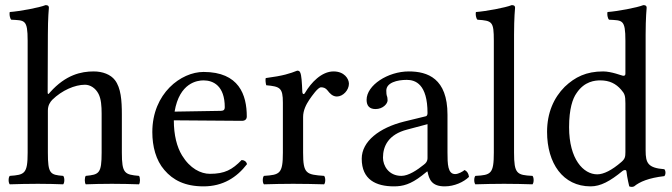

<svg xmlns="http://www.w3.org/2000/svg" viewBox="-20 -718 2624 750"><path d="M167 -285.9C167 -307 176 -319.3 184 -328C222 -365.3 272.6 -387 312 -387C332.4 -387 353.4 -373.9 365 -351C375 -331.2 377 -304 377 -274V-122C377 -40 367 -36 315 -31C310 -25 310 -4 315 2C343 1 377 0 417 0C457 0 490 1 523 2C528 -4 528 -25 523 -31C467 -36 456 -40 456 -122V-271C456 -326 452.3 -374.5 429 -405C412.2 -427 381 -439 346 -439C296.9 -439 237 -426 176 -358C172.6 -354.2 166.2 -344 166.2 -358L167 -583C167 -648 171 -688 171 -688C171 -695 167 -698 158 -698C133 -688 58 -674 18 -671C16 -663 18 -647 24 -641C76 -638 88 -643 88 -559V-122C88 -39 76.2 -35 18.2 -31C12.2 -25 12.2 -4 18.2 2C51.2 1 88 0 128 0C166 0 198.8 1 226.8 2C232.8 -4 232.8 -25 226.8 -31C176 -35 167 -39 167 -122Z M662 -282C681 -395 751 -404 775 -404C813 -404 858 -383 858 -299C858 -290 854 -285.2 843 -285ZM924 -93C887 -55 858 -39 800 -39C764 -39 722 -60 691 -111C671 -144 659 -190 659 -248L925 -246C937 -246 944 -252 944 -263C944 -347 914 -437 775 -437C688 -437 575 -354 575 -202C575 -146 589 -92 622 -54C656 -14 703 10 775 10C851 10 905 -25 945 -77C942 -87 936 -92 924 -93Z M1161 -358C1159.3 -398 1157.7 -423.7 1153 -434C1150.9 -438.6 1149 -442 1141 -442C1113 -431 1087 -422 1018 -413C1016 -407 1018 -391 1020 -385C1074 -380 1085 -375 1085 -317V-122C1085 -39 1073 -35 1011 -31C1005 -25 1005 -4 1011 2C1046 1 1085 0 1125 0C1165 0 1211 1 1246 2C1252 -4 1252 -25 1246 -31C1176 -36 1164 -39 1164 -122V-261C1164 -287 1176 -310 1188 -328C1199 -344 1222 -377 1234 -377C1243 -377 1252 -374.6 1259.8 -364.3C1267.4 -354.3 1278.6 -341 1296 -341C1320 -341 1343 -366 1343 -391C1343 -410.1 1325 -439 1283 -439C1236 -439 1195 -395 1172 -356C1166 -345 1161.2 -353 1161 -358Z M1650 -233V-101C1650 -88 1644 -81 1636 -75C1610 -54 1576 -31 1548 -31C1498 -31 1476 -71 1476 -102C1476 -147 1497 -193 1571 -212ZM1650 -48C1656 -17 1666.6 10 1717 10C1755.3 10 1791.3 -7 1812 -27C1810.3 -39.3 1806.3 -47.7 1795 -54C1787.5 -47.8 1770.7 -38 1758 -38C1729 -38 1728 -77 1728 -123V-270C1728 -412 1650 -439 1577 -439C1495 -439 1412 -385 1412 -328C1412 -304 1424 -292 1447 -292C1476 -292 1494 -313 1494 -326C1494 -333 1493 -340 1491 -344C1490 -347 1489 -353 1489 -364C1489 -395 1531 -406 1569 -406C1603 -406 1650 -389 1650 -276C1650 -269 1647 -265 1644 -264L1558 -243C1462 -219 1393 -166 1393 -98C1393 -16 1449 10 1519 10C1553.8 10 1584 2 1628 -32L1648 -48Z M1909 -122C1909 -39 1898 -34 1837 -31C1831 -25 1831 -4 1837 2C1872 1 1909 0 1949 0C1989 0 2027 1 2060 2C2066 -4 2066 -25 2060 -31C1999 -34 1988 -39 1988 -122V-583C1988 -648 1992 -688 1992 -688C1992 -695 1988 -698 1979 -698C1954 -688 1879 -674 1839 -671C1837 -663 1839 -647 1845 -641C1903 -637 1909 -634 1909 -559Z M2423 -124C2423 -105 2421.1 -97.2 2407 -85C2370 -53 2338 -37 2313 -37C2259 -37 2203 -96 2203 -221C2203 -293 2217 -333 2232 -354C2263 -401 2305 -404 2325 -404C2361 -404 2386 -391 2406 -368C2420 -352 2423 -345 2423 -314ZM2412 -50.3C2416.8 -54.2 2426.3 -56 2427 -49C2429.5 -24.5 2438 10 2438 10C2446 13 2451 12.5 2457 10C2479 -8 2514 -23 2575 -30C2581 -36 2581 -51 2575 -57C2511 -62 2502 -81 2502 -130V-583C2502 -648 2506 -688 2506 -688C2506 -695 2502 -698 2493 -698C2468 -688 2393 -674 2353 -671C2351 -663 2353 -647 2359 -641C2411 -638 2423 -643 2423 -559V-431C2423 -424 2421 -422 2414 -422C2410 -422 2369 -439 2336 -439C2270 -439 2226 -417 2186 -379C2143 -336 2117 -277 2117 -203C2117 -80 2179 10 2287 10C2326 10 2363 -10 2412 -50.3Z"/></svg>

Font: Libertinus Serif
Style: Regular
Weight: 400
Designer: Philipp H. Poll
Foundry: Khaled Hosny
Version: Version 6.2